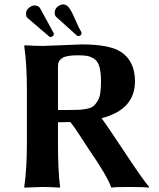

<svg xmlns="http://www.w3.org/2000/svg" viewBox="-20 -855 727 878"><path d="M112.8 -819.8Q126 -829.6 136.2 -830.1Q155.3 -830.1 163.1 -817.9L225.1 -704.1Q226.1 -703.1 226.1 -699.2Q226.1 -693.4 221.2 -689Q215.3 -686 211.9 -686Q207 -686 205.1 -688L106.9 -772Q99.1 -776.9 99.1 -792Q98.6 -808.6 112.8 -819.8ZM245.1 -826.2Q259.3 -835 268.1 -835Q285.2 -835 297.6 -816.9Q310.1 -798.8 325.4 -762.5Q340.8 -726.1 352.1 -708Q353 -707 353 -704.1Q353 -698.2 348.1 -692.9Q347.2 -692.9 344 -691.4Q340.8 -689.9 339.8 -689.9Q335.9 -689.9 332 -691.9L236.8 -777.8Q230 -784.7 230 -796.9Q230 -814 245.1 -826.2ZM334 -602.1Q284.2 -602.1 264.6 -589.6Q245.1 -577.1 245.1 -553.2V-352.1H298.8Q327.6 -352.1 343.8 -353Q359.9 -354 378.9 -357.9Q397.9 -361.8 407.5 -369.9Q417 -377.9 426 -392.6Q435.1 -407.2 438.5 -429.2Q441.9 -451.2 441.9 -481.9Q441.9 -524.9 434.3 -550.5Q426.8 -576.2 409.4 -586.7Q392.1 -597.2 377.4 -599.6Q362.8 -602.1 334 -602.1ZM245.1 -295.9V-200.2Q245.1 -71.3 254.9 0L252.9 2.9Q207 0 172.9 0L91.8 2.9L90.8 0Q103 -81.1 103 -200.2V-444.8Q103 -560.1 90.8 -645L92.8 -647.9Q142.6 -645 176.8 -645Q192.9 -645 266.8 -648.4Q340.8 -651.9 353 -651.9Q480 -651.9 532.2 -618.2Q597.2 -576.2 597.2 -482.9Q597.2 -353.5 444.3 -314.5Q470.7 -279.3 552.5 -155.5Q634.3 -31.7 662.1 0L660.2 2.9Q640.1 0 566.9 0Q507.8 0 488.8 2.9Q471.7 -48.8 383.8 -175.8Q376.5 -186.5 347.4 -231.7Q318.4 -276.9 301.8 -296.9Q279.3 -295.9 245.1 -295.9Z"/></svg>

Font: Linux Biolinum O
Style: Bold
Weight: 700
Designer: Philipp H. Poll
Foundry: Philipp H. Poll
Version: Version 1.3.2